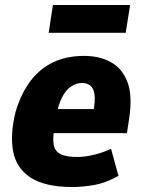

<svg xmlns="http://www.w3.org/2000/svg" viewBox="-20 -742 575 773"><path d="M273 11Q162 11 104 -26.5Q46 -64 33 -132.5Q20 -201 43 -293Q66 -368 103.5 -417Q141 -466 194.5 -491.5Q248 -517 319 -517Q380 -517 426 -492Q472 -467 493 -412Q514 -357 500 -265L491 -206H174L189 -303H369L355 -286Q364 -336 360.5 -361.5Q357 -387 343.5 -397.5Q330 -408 311 -408Q287 -408 265.5 -393.5Q244 -379 228.5 -347.5Q213 -316 204 -262L199 -232Q192 -188 196 -161Q200 -134 223 -122Q246 -110 292 -110Q322 -110 359 -119Q396 -128 427 -143L457 -34Q405 -5 358 3Q311 11 273 11ZM176 -610 193 -722H504L486 -610Z"/></svg>

Font: Nunito Sans 7pt Condensed Black
Style: Italic
Weight: 900
Width: 3
Italic angle: -9°
Designer: Vernon Adams
Foundry: Vernon Adams
Version: Version 3.101;gftools[0.9.27]